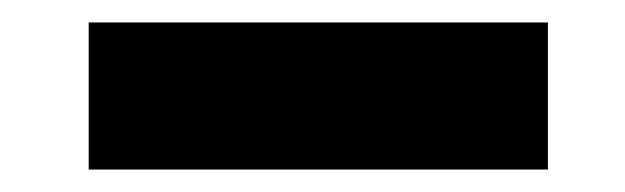

<svg xmlns="http://www.w3.org/2000/svg" viewBox="-20 -381 557 171"><path d="M59 -230V-361H468V-230Z"/></svg>

Font: Orbitron
Style: Bold
Weight: 700
Designer: Matt McInerney
Foundry: The League of Moveable Type
Version: Version 2.001